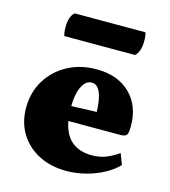

<svg xmlns="http://www.w3.org/2000/svg" viewBox="-104 -762 759 858"><g transform="rotate(15 275.0 -333.0)"><path d="M280 12Q208 12 152.5 -17Q97 -46 66 -97Q35 -148 35 -215Q35 -286 69 -342Q103 -398 162 -430Q221 -462 296 -462Q394 -462 451.5 -406Q509 -350 509 -255Q509 -224 502 -215Q495 -206 472 -206H233Q255 -85 374 -85Q406 -85 434 -95Q462 -105 496 -128L515 -78Q491 -52 453 -31.5Q415 -11 370.5 0.5Q326 12 280 12ZM290 -399Q263 -399 246 -365.5Q229 -332 228 -274L345 -278Q341 -399 290 -399ZM444 -568H117Q115 -574 113.5 -583.5Q112 -593 112 -607Q112 -659 136 -678H463Q468 -665 468 -639Q468 -588 444 -568Z"/></g></svg>

Font: Petrona Black
Style: Regular
Weight: 900
Designer: Ringo R. Seeber
Foundry: Ringo R. Seeber
Version: Version 2.001; ttfautohint (v1.8.3)